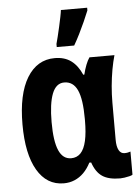

<svg xmlns="http://www.w3.org/2000/svg" viewBox="-55 -814 634 867"><g transform="rotate(-5 262.5 -380.5)"><path d="M242.2 -100.1Q268.1 -100.1 285.2 -117.9Q302.2 -135.7 310.5 -172.4Q318.8 -209 318.8 -265.1V-272Q318.8 -361.3 299.8 -402.6Q280.8 -443.8 240.2 -443.8Q203.1 -443.8 185.5 -398.9Q168 -354 168 -270Q168 -183.6 186.3 -141.8Q204.6 -100.1 242.2 -100.1ZM199.2 9.8Q122.1 9.8 79.1 -63.7Q36.1 -137.2 36.1 -271Q36.1 -408.2 81.5 -482.7Q127 -557.1 207 -557.1Q251.5 -557.1 281 -535.4Q310.5 -513.7 329.1 -471.2H334Q339.8 -495.1 347.4 -514.6Q355 -534.2 363.8 -546.9H477.1Q468.8 -518.1 462.4 -482.7Q456.1 -447.3 452.6 -409.2Q449.2 -371.1 449.2 -334V-166Q449.2 -134.8 458.3 -118.4Q467.3 -102.1 483.9 -102.1Q492.2 -102.1 499 -103.5Q505.9 -105 511.2 -106.9V-2Q507.8 1 496.8 3.7Q485.8 6.3 474.1 8.1Q462.4 9.8 455.1 9.8Q402.3 9.8 373.8 -9.5Q345.2 -28.8 330.1 -73.2H321.8Q308.1 -46.4 289.6 -27.8Q271 -9.3 248.3 0.2Q225.6 9.8 199.2 9.8ZM220.7 -606V-620.1Q223.6 -630.4 228.8 -651.1Q233.9 -671.9 239.3 -695.8Q244.6 -719.7 248.8 -740.2Q252.9 -760.7 253.9 -771H373V-758.8Q363.3 -734.9 351.6 -708.7Q339.8 -682.6 326.9 -656.5Q314 -630.4 299.8 -606Z"/></g></svg>

Font: Open Sans Condensed
Style: Regular
Weight: 400
Width: 3
Designer: Monotype Design Team
Foundry: Monotype Imaging Inc.
Version: Version 3.000